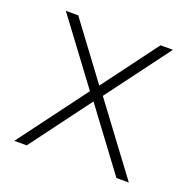

<svg xmlns="http://www.w3.org/2000/svg" viewBox="-101 -629 723 728"><g transform="rotate(20 261.0 -265.0)"><path d="M442 0 261 -243 80 0H30L235 -275L45 -530H95L261 -307L427 -530H477L287 -275L492 0Z"/></g></svg>

Font: Morrison Thin
Style: Regular
Weight: 100
Designer: Pablo Impallari, Rodrigo Fuenzalida (Modified by Dan O. Williams)
Version: Version 0.03;June 6, 2019;FontCreator 11.5.0.2425 64-bit; tt